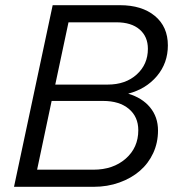

<svg xmlns="http://www.w3.org/2000/svg" viewBox="-20 -720 696 740"><path d="M183 -700H442Q527 -700 577 -658.5Q627 -617 627 -545Q627 -477 585 -427Q543 -377 474 -359Q528 -343 558.5 -306Q589 -269 589 -217Q589 -170 570.5 -130Q552 -90 519 -61.5Q486 -33 440 -16.5Q394 0 341 0H34ZM429 -634H244L193 -394H395Q464 -394 507 -433Q550 -472 550 -532Q550 -579 518 -606.5Q486 -634 429 -634ZM340 -66Q416 -66 464.5 -108.5Q513 -151 513 -218Q513 -270 476.5 -300.5Q440 -331 377 -331H179L123 -66Z"/></svg>

Font: Red Hat Text
Style: Italic
Weight: 400
Italic angle: -12°
Designer: Pentagram / MCKL
Foundry: Pentagram / MCKL
Version: Version 1.005; Red Hat Text Italic